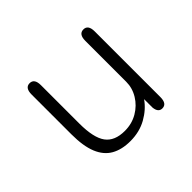

<svg xmlns="http://www.w3.org/2000/svg" viewBox="-112 -656 842 842"><g transform="rotate(-45 309.5 -235.0)"><path d="M143 -481Q172 -481 172 -439.5V-201.5Q172 -113.5 199.8 -75.5Q227.5 -37.5 290.5 -37.5Q334.5 -37.5 370 -58.2Q405.5 -79 426.2 -113Q447 -147 447 -186V-439.5Q447 -481 476.5 -481Q505.5 -481 505.5 -439.5V-32.5Q505.5 9 476.5 9Q452 9 448.5 -24V-76.5Q422 -38.5 377.5 -13.5Q333 11.5 276 11.5Q223.5 11.5 187.2 -9Q151 -29.5 132.5 -74.5Q114 -119.5 114 -193V-439.5Q114 -481 143 -481Z"/></g></svg>

Font: Sono Monospace Light
Style: Regular
Weight: 300
Version: Version 2.112